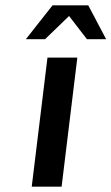

<svg xmlns="http://www.w3.org/2000/svg" viewBox="-20 -700 418 720"><path d="M211 0 270 -484H158L99 0ZM77 -553H149L239 -640L306 -553H378L311 -680H177Z"/></svg>

Font: Gamestation Extended
Style: Italic
Weight: 400
Width: 7
Designer: Jonas Hecksher
Foundry: Jonas Hecksher, Playtypeª, e-types AS
Version: Version 1.003